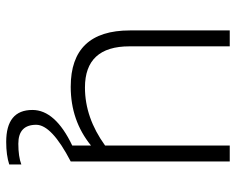

<svg xmlns="http://www.w3.org/2000/svg" viewBox="-91 -462 761 619"><g transform="rotate(90 289.5 -152.5)"><path d="M449.2 -4.9V-65.4Q368.7 0 259.8 0Q78.1 0 78.1 -190.9V-512.7H129.4V-189.5Q129.4 -45.9 262.2 -45.9Q359.4 -45.9 449.2 -110.8V-512.7H500.5V0Q382.3 61.5 382.3 111.3Q382.3 168.9 443.4 168.9Q484.9 168.9 510.3 159.2V198.2Q480.5 208 437.5 208Q334.5 208 334.5 123.5Q334.5 49.8 449.2 -4.9Z"/></g></svg>

Font: Voltera Light
Style: Light
Weight: 300
Designer: Bernd Montag
Version: Version 1.301